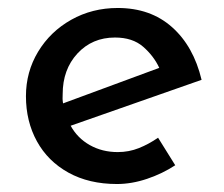

<svg xmlns="http://www.w3.org/2000/svg" viewBox="-20 -451 560 481"><path d="M273 10Q203 10 151.5 -18.5Q100 -47 72.5 -97Q45 -147 45 -210Q45 -271 75.5 -321.5Q106 -372 158.5 -401.5Q211 -431 275 -431Q357 -431 411 -383Q465 -335 485 -251L157 -136Q174 -105 205 -87.5Q236 -70 275 -70Q303 -70 328 -80Q353 -90 376 -106L419 -37Q387 -16 348.5 -3Q310 10 273 10ZM137 -215Q136 -203 138 -192L379 -281Q365 -311 338.5 -334Q312 -357 268 -357Q211 -357 174 -317Q137 -277 137 -215Z"/></svg>

Font: Synthetic
Style: Regular
Weight: 400
Designer: Santiago Orozco
Foundry: Typemade
Version: Version 2.000; ttfautohint (v1.8.4.7-5d5b)